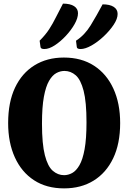

<svg xmlns="http://www.w3.org/2000/svg" viewBox="-20 -1028 709 1061"><path d="M334 13Q237 13 168 -32Q99 -77 62 -158.5Q25 -240 25 -348Q25 -463 63 -543.5Q101 -624 170.5 -667Q240 -710 333 -710Q430 -710 499.5 -665Q569 -620 606.5 -538.5Q644 -457 644 -348Q644 -234 605.5 -153.5Q567 -73 497.5 -30Q428 13 334 13ZM334 -60Q357 -60 379 -72Q401 -84 419 -115Q437 -146 447.5 -203.5Q458 -261 458 -352Q458 -465 442 -526.5Q426 -588 398.5 -612Q371 -636 336 -636Q313 -636 291 -624Q269 -612 251 -581Q233 -550 222.5 -493Q212 -436 212 -345Q212 -232 228 -170Q244 -108 272 -84Q300 -60 334 -60ZM225 -757Q206 -757 204 -767.5Q202 -778 199 -803Q232 -836 252 -867Q272 -898 289 -932.5Q306 -967 328 -1008Q368 -1008 389.5 -994Q411 -980 411 -955Q411 -928 392 -894.5Q373 -861 343.5 -829.5Q314 -798 282.5 -777.5Q251 -757 225 -757ZM425 -757Q406 -757 404.5 -767.5Q403 -778 400 -803Q448 -834 481 -888Q514 -942 547 -1004Q587 -1004 608.5 -990Q630 -976 630 -951Q630 -924 608 -891Q586 -858 553 -827Q520 -796 485.5 -776.5Q451 -757 425 -757Z"/></svg>

Font: Calistoga
Style: Regular
Weight: 400
Designer: Yvonne Schuttler, Eben Sorkin
Foundry: www.sorkintype.com
Version: Version 1.010; ttfautohint (v1.8.4.7-5d5b)